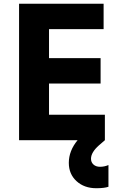

<svg xmlns="http://www.w3.org/2000/svg" viewBox="-20 -750 634 1027"><path d="M495.1 256.8Q430.7 256.8 389.4 219Q348.1 181.2 348.1 121.1Q348.1 56.6 395 0H82V-730H534.2V-594.2H242.2V-439H518.1V-303.2H242.2V-136.2H541V0L509.8 26.9Q466.8 64.9 466.8 99.1Q466.8 118.2 480 130.1Q493.2 142.1 515.1 142.1Q538.6 142.1 560.1 132.8V249Q537.6 256.8 495.1 256.8Z"/></svg>

Font: Sora
Style: Bold
Weight: 700
Designer: Jonathan Barnbrook, Julián Moncada
Foundry: Barnbrook Fonts
Version: Version 2.000